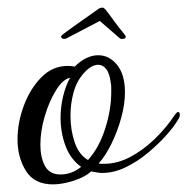

<svg xmlns="http://www.w3.org/2000/svg" viewBox="-20 -471 492 504"><path d="M119 13Q70 13 48 -22.5Q26 -58 26 -105Q26 -149 42.5 -193.5Q59 -238 88.5 -268Q118 -298 158 -298Q160 -298 167 -297.5Q174 -297 176 -296Q206 -326 238 -326Q267 -326 287.5 -300.5Q308 -275 308 -229Q308 -197 298 -161Q288 -125 272.5 -93.5Q257 -62 239 -42Q243 -41 246 -41Q249 -41 253 -41Q288 -41 322 -59Q356 -77 386.5 -106.5Q417 -136 440 -171Q445 -177 447 -177Q452 -177 452 -170Q452 -163 448 -158Q438 -140 417 -116.5Q396 -93 368.5 -70Q341 -47 310 -32Q279 -17 248 -17Q241 -17 233.5 -18.5Q226 -20 219 -21Q203 -6 173 3.5Q143 13 119 13ZM211 -51Q240 -83 256 -133Q272 -183 272 -229Q272 -235 272 -241Q272 -247 271 -252Q268 -278 259 -289.5Q250 -301 238 -301Q220 -301 200.5 -279.5Q181 -258 173 -228Q165 -199 165 -167Q165 -130 176 -97.5Q187 -65 211 -51ZM139 -13Q168 -13 193 -33Q165 -53 152 -88Q139 -123 139 -162Q139 -190 145.5 -217.5Q152 -245 164 -267Q145 -263 127 -234Q109 -205 97.5 -166Q86 -127 86 -91Q86 -58 98 -35.5Q110 -13 139 -13ZM148 -369Q143 -369 141 -372.5Q139 -376 144 -380Q149 -384 163.5 -394.5Q178 -405 195 -417Q212 -429 225 -438Q238 -447 239 -448Q242 -450 245 -450.5Q248 -451 249 -451Q252 -451 256 -447Q258 -445 265.5 -435Q273 -425 282 -412.5Q291 -400 299 -390.5Q307 -381 308 -379Q310 -377 310 -374Q310 -370 304.5 -369Q299 -368 295 -370L242 -416L154 -370Q152 -369 148 -369Z"/></svg>

Font: Gwendolyn
Style: Bold
Weight: 700
Designer: Robert E. Leuschke
Foundry: Robert E. Leuschke
Version: Version 1.010; ttfautohint (v1.8.3)